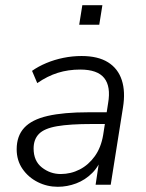

<svg xmlns="http://www.w3.org/2000/svg" viewBox="-20 -709 562 737"><path d="M202 8Q161 8 125 -10Q89 -28 66.5 -60.5Q44 -93 44 -136Q44 -187 73 -218.5Q102 -250 163 -264Q224 -278 319 -278H400L393 -233H333Q248 -233 199 -224.5Q150 -216 129.5 -195Q109 -174 109 -139Q109 -91 141 -66Q173 -41 213 -41Q252 -41 286 -58.5Q320 -76 344 -109.5Q368 -143 376 -191L395 -313Q406 -377 380 -409.5Q354 -442 288 -442Q242 -442 202 -429.5Q162 -417 123 -390L103 -437Q127 -454 158 -467Q189 -480 223.5 -487Q258 -494 293 -494Q356 -494 394.5 -470Q433 -446 447.5 -401.5Q462 -357 452 -296L405 0H347L364 -113H374Q361 -72 334 -45Q307 -18 272.5 -5Q238 8 202 8ZM284 -614 296 -689H373L361 -614Z"/></svg>

Font: Nunito Sans 12pt ExtraLight 12pt Light
Style: Italic
Weight: 300
Italic angle: -9°
Version: Version 3.101;gftools[0.9.27]